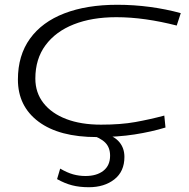

<svg xmlns="http://www.w3.org/2000/svg" viewBox="-20 -564 791 804"><path d="M385 10Q228 10 141.5 -54.5Q55 -119 55 -231Q55 -332 105.5 -402Q156 -472 249.5 -508Q343 -544 471 -544Q540 -544 607.5 -535Q675 -526 737 -509L720 -457Q654 -474 590.5 -483Q527 -492 467 -492Q365 -492 289 -462Q213 -432 170.5 -374.5Q128 -317 128 -235Q128 -176 162 -132.5Q196 -89 257.5 -65.5Q319 -42 403 -42Q486 -42 547 -53Q608 -64 668 -80L673 -30Q614 -12 543.5 -1Q473 10 385 10ZM219 186 232 142Q261 159 286 166Q311 173 338 173Q385 173 413 151Q441 129 441 88Q441 54 421 33.5Q401 13 354 -2H424Q460 7 480.5 32Q501 57 501 93Q501 154 459 187Q417 220 352 220Q313 220 282 212Q251 204 219 186Z"/></svg>

Font: Georama ExtraExtended Light
Style: Italic
Weight: 300
Width: 8
Italic angle: -9°
Designer: Jean-Baptiste Levee
Foundry: Production Type
Version: Version 1.000